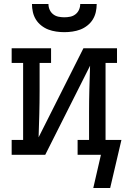

<svg xmlns="http://www.w3.org/2000/svg" viewBox="-20 -770 640 955"><path d="M300 -610Q280 -610 259.5 -613Q239 -616 220.5 -623Q202 -630 185.5 -643Q169 -656 158.5 -673Q148 -690 143.5 -710Q139 -730 139 -750H221Q221 -735 227 -721.5Q233 -708 244.5 -699Q256 -690 270.5 -687Q285 -684 300 -684Q315 -684 329.5 -687Q344 -690 355.5 -699Q367 -708 373 -721.5Q379 -735 379 -750H461Q461 -730 456.5 -710Q452 -690 441.5 -673Q431 -656 414.5 -643Q398 -630 379.5 -623Q361 -616 340.5 -613Q320 -610 300 -610ZM528 165H444L482 0H366V-74H423V-212Q423 -270 424.5 -327.5Q426 -385 428 -443L205 0H38V-74H95V-457H38V-530H234V-457H177V-318Q177 -260 175.5 -202.5Q174 -145 172 -87L395 -530H562V-457H505V-74H584Z"/></svg>

Font: Iosevka Slab Extended
Style: Regular
Weight: 400
Width: 7
Monospace: yes
Designer: Belleve Invis
Foundry: Belleve Invis
Version: Version 11.1.1; ttfautohint (v1.8.3)